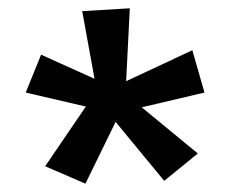

<svg xmlns="http://www.w3.org/2000/svg" viewBox="-20 -709 562 463"><path d="M473.1 -485.8 321.8 -450.2 457 -338.9 376 -272.9 258.8 -415 186 -266.1 88.9 -308.1 187 -452.1 42 -485.8 79.1 -577.1 208 -519 178.2 -682.1 293 -689 284.2 -513.2 443.8 -587.9Z"/></svg>

Font: McLaren
Style: Regular
Weight: 400
Designer: Astigmatic (AOETI)
Foundry: Astigmatic (AOETI)
Version: Version 1.000